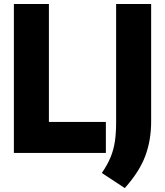

<svg xmlns="http://www.w3.org/2000/svg" viewBox="-20 -760 820 954"><path d="M49 0V-740H223V-154H506V0ZM600 174.5 486 99.5Q513.5 59.5 529 22.2Q544.5 -15 550.8 -56.8Q557 -98.5 557 -151.5V-740H731V-156.5Q731 -63 701.8 15.2Q672.5 93.5 600 174.5Z"/></svg>

Font: Encode Sans Condensed Condensed ExtraBold
Style: Regular
Weight: 800
Width: 3
Designer: Multiple Designers
Foundry: Impallari Type
Version: Version 3.000; ttfautohint (v1.8.3) -l 8 -r 50 -G 200 -x 14 